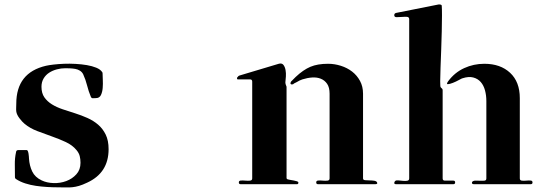

<svg xmlns="http://www.w3.org/2000/svg" viewBox="-20 -833 2448 861"><path d="M410 -393Q403 -393 396.5 -392.5Q390 -392 387 -400Q377 -424 370.5 -450Q364 -476 353 -500Q348 -510 338.5 -516Q329 -522 317.5 -524Q306 -526 294 -526.5Q282 -527 273 -527Q254 -527 235 -522Q216 -517 200.5 -507Q185 -497 175.5 -481Q166 -465 166 -444Q166 -415 179 -396.5Q192 -378 213 -365Q234 -352 261 -343Q288 -334 316.5 -325Q345 -316 372 -304Q399 -292 420 -274Q441 -256 454 -229.5Q467 -203 467 -164Q467 -58 371 -14Q350 -4 334.5 0.5Q319 5 305 6.5Q291 8 275 7.5Q259 7 237 7Q216 7 191 5.5Q166 4 141.5 0.5Q117 -3 93.5 -10.5Q70 -18 52 -30Q47 -33 47 -39Q47 -66 46.5 -95Q46 -124 52 -151Q53 -160 62 -160H100Q103 -160 105 -155Q107 -150 108 -143.5Q109 -137 109.5 -130.5Q110 -124 110 -122Q112 -90 124.5 -64Q137 -38 167 -24Q190 -13 220 -12Q250 -11 277 -21Q304 -31 322.5 -51.5Q341 -72 341 -103Q341 -119 337.5 -133Q334 -147 323 -160Q305 -182 275 -196Q245 -210 212 -221.5Q179 -233 146.5 -245.5Q114 -258 90 -278Q79 -287 67 -303Q55 -319 53 -333Q52 -341 52.5 -350.5Q53 -360 53 -368Q53 -507 186 -538Q199 -541 220.5 -543.5Q242 -546 267 -547Q292 -548 319 -546.5Q346 -545 369.5 -541Q393 -537 411.5 -529.5Q430 -522 438 -510Q440 -508 440 -504Q440 -494 441 -475.5Q442 -457 440.5 -438.5Q439 -420 432.5 -406.5Q426 -393 410 -393Z M1267 -30Q1272 -28 1280.5 -26.5Q1289 -25 1297.5 -23.5Q1306 -22 1312 -20Q1318 -18 1318 -14Q1318 -7 1312 -7H1059Q1051 -7 1051 -15Q1051 -23 1060.5 -23.5Q1070 -24 1081 -23Q1092 -22 1101.5 -23Q1111 -24 1111 -33V-467Q1111 -477 1101 -477H1047Q1043 -477 1043 -479.5Q1043 -482 1043 -484Q1045 -488 1047 -489Q1048 -492 1053 -494L1230 -547Q1244 -551 1251 -542Q1258 -533 1260.5 -519Q1263 -505 1262 -490Q1261 -475 1260 -467Q1259 -462 1261 -455Q1263 -448 1265 -444V-34ZM1294 -455Q1286 -453 1283.5 -456.5Q1281 -460 1285 -467Q1286 -468 1295 -477Q1304 -486 1306 -488Q1340 -520 1372 -533.5Q1404 -547 1451 -547Q1480 -547 1508.5 -538Q1537 -529 1559 -512Q1581 -495 1594.5 -470Q1608 -445 1608 -413V-33Q1608 -26 1617 -25Q1626 -24 1637 -24Q1648 -24 1658 -22.5Q1668 -21 1671 -15Q1673 -10 1670 -8.5Q1667 -7 1663 -7H1406Q1398 -7 1398 -15Q1398 -23 1407.5 -23.5Q1417 -24 1428 -23Q1439 -22 1448.5 -23Q1458 -24 1458 -33V-413Q1458 -441 1447 -457Q1436 -473 1418.5 -480Q1401 -487 1379.5 -485.5Q1358 -484 1336 -477Q1330 -475 1323.5 -472Q1317 -469 1311 -465L1299 -459Q1296 -456 1294 -455Z M1947 -813Q1949 -813 1952 -813Q1955 -813 1957 -812Q1961 -811 1961 -807Q1962 -795 1962 -763.5Q1962 -732 1961 -692.5Q1960 -653 1958.5 -609.5Q1957 -566 1955.5 -529.5Q1954 -493 1954 -468.5Q1954 -444 1956 -442Q1959 -438 1962 -436Q1965 -434 1965 -428V-33Q1965 -23 1975 -23H2013Q2021 -23 2021 -15Q2021 -7 2013 -7H1756Q1748 -7 1748 -12.5Q1748 -18 1753 -22Q1757 -25 1767 -24Q1777 -23 1787.5 -22Q1798 -21 1806.5 -22.5Q1815 -24 1815 -33V-747Q1815 -757 1804.5 -757.5Q1794 -758 1781.5 -757Q1769 -756 1758.5 -756Q1748 -756 1748 -765Q1748 -773 1756 -775ZM2097 -17Q2102 -23 2112.5 -23Q2123 -23 2134 -22.5Q2145 -22 2153 -23Q2161 -24 2161 -33V-380Q2161 -405 2155 -427.5Q2149 -450 2136 -465Q2123 -480 2102.5 -485.5Q2082 -491 2054 -482Q2052 -482 2038.5 -474.5Q2025 -467 2011 -461.5Q1997 -456 1988.5 -455.5Q1980 -455 1990 -469Q2019 -508 2061.5 -527.5Q2104 -547 2152 -547Q2224 -547 2267.5 -506.5Q2311 -466 2311 -393V-33Q2311 -24 2320 -23Q2329 -22 2339.5 -23Q2350 -24 2359 -23.5Q2368 -23 2368 -15Q2368 -7 2360 -7H2105Q2094 -7 2097 -17Z"/></svg>

Font: SoukouMincho
Style: Regular
Weight: 400
Designer: Dr. Ken Lunde (project architect, glyph set definition & overall production); Masataka HATTORI  (production & ideograph 
Foundry: Adobe Systems Incorporated
Version: Version 1.00